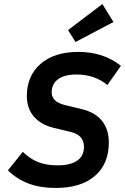

<svg xmlns="http://www.w3.org/2000/svg" viewBox="-20 -919 620 951"><path d="M256 12Q180 12 122.5 -9.5Q65 -31 19 -75L93 -167Q127 -133 168 -116.5Q209 -100 265 -100Q329 -100 362.5 -123.5Q396 -147 396 -192Q396 -219 380.5 -238Q365 -257 332 -265L245 -286Q181 -302 147 -342.5Q113 -383 113 -443Q113 -544 181.5 -603Q250 -662 368 -662Q492 -662 579 -593L512 -498Q448 -550 360 -550Q299 -550 267.5 -526.5Q236 -503 236 -462Q236 -415 300 -399L387 -378Q452 -362 485.5 -320Q519 -278 519 -213Q519 -107 450 -47.5Q381 12 256 12ZM354 -711 317 -770 487 -899 542 -810Z"/></svg>

Font: Sometype Mono
Style: Bold Italic
Weight: 700
Italic angle: -12°
Monospace: yes
Designer: Ryoichi Tsunekawa
Foundry: Dharma Type
Version: Version 1.000; ttfautohint (v1.8.3)